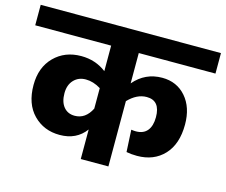

<svg xmlns="http://www.w3.org/2000/svg" viewBox="-118 -826 1130 960"><g transform="rotate(15 446.5 -346.5)"><path d="M516 -587V-430Q574 -498 662 -498Q738 -498 785 -444Q832 -390 832 -301Q832 -200 779.5 -144Q727 -88 640 -88Q610 -88 585 -93L579 -207Q593 -205 603 -205Q642 -205 662 -229.5Q682 -254 682 -299Q682 -385 612 -385Q561 -385 516 -338V0H373V-153Q326 -89 239 -89Q157 -89 103 -144Q49 -199 49 -297Q49 -388 103.5 -443Q158 -498 243 -498Q317 -498 373 -455V-587H-20V-693H913V-587ZM287 -201Q343 -201 373 -261V-367Q334 -391 295 -391Q257 -391 233 -365.5Q209 -340 209 -297Q209 -252 230 -226.5Q251 -201 287 -201Z"/></g></svg>

Font: FiraGO
Style: Bold
Weight: 700
Designer: bBox Type
Foundry: bBox Type GmbH
Version: Version 1.001;PS 001.001;hotconv 1.0.88;makeotf.lib2.5.64775